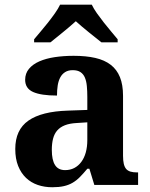

<svg xmlns="http://www.w3.org/2000/svg" viewBox="-20 -786 639 816"><path d="M200.2 -148.9Q200.2 -106 213.9 -84.5Q227.5 -63 256.8 -63Q278.3 -63 295.7 -72Q313 -81.1 325.4 -97.7Q337.9 -114.3 344.5 -137.9Q351.1 -161.6 351.1 -190.9V-266.1L306.2 -263.2Q276.4 -261.7 255.9 -253.7Q235.4 -245.6 223.1 -231.4Q210.9 -217.3 205.6 -196.8Q200.2 -176.3 200.2 -148.9ZM289.1 -487.8Q270 -487.8 257.1 -479.7Q244.1 -471.7 236.3 -457.3Q228.5 -442.9 225.3 -423.1Q222.2 -403.3 222.2 -379.9Q154.8 -379.9 120.8 -395Q86.9 -410.2 86.9 -446.8Q86.9 -474.1 103.3 -493.7Q119.6 -513.2 147.7 -525.4Q175.8 -537.6 213.1 -543.2Q250.5 -548.8 293 -548.8Q345.7 -548.8 385 -539.8Q424.3 -530.8 450.4 -510.7Q476.6 -490.7 489.7 -458.3Q502.9 -425.8 502.9 -378.9V-124Q502.9 -103.5 506.1 -89.8Q509.3 -76.2 516.1 -68.1Q522.9 -60.1 534.7 -56.6Q546.4 -53.2 563 -53.2H566.9V0H380.9L359.9 -68.8H351.1Q334.5 -48.8 319.8 -33.9Q305.2 -19 288.6 -9.3Q272 0.5 251.2 5.1Q230.5 9.8 202.1 9.8Q168.9 9.8 140.4 0Q111.8 -9.8 90.6 -30Q69.3 -50.3 57.1 -80.8Q44.9 -111.3 44.9 -152.8Q44.9 -234.4 100.8 -273.4Q156.7 -312.5 269 -315.9L351.1 -318.8V-374Q351.1 -398.9 349.1 -419.9Q347.2 -440.9 340.8 -456.1Q334.5 -471.2 322 -479.5Q309.6 -487.8 289.1 -487.8ZM125 -619.1Q136.7 -633.3 152.6 -651.9Q168.5 -670.4 184.1 -690.2Q199.7 -710 213.6 -729.7Q227.5 -749.5 235.4 -766.1H370.1Q377.9 -749.5 391.8 -729.7Q405.8 -710 421.4 -690.2Q437 -670.4 452.6 -651.9Q468.3 -633.3 480 -619.1V-606H411.1Q400.9 -614.3 386.7 -625.5Q372.6 -636.7 357.4 -648.9Q342.3 -661.1 327.9 -673.3Q313.5 -685.5 302.2 -695.8Q291 -685.5 276.6 -673.3Q262.2 -661.1 247.3 -648.9Q232.4 -636.7 218.5 -625.5Q204.6 -614.3 194.3 -606H125Z"/></svg>

Font: Sahl Naskh
Style: Bold
Weight: 700
Designer: Pascal Zoghbi
Version: Version 1.001